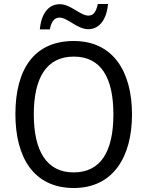

<svg xmlns="http://www.w3.org/2000/svg" viewBox="-20 -930 736 960"><path d="M179 -783H229C237 -822 251 -842 278 -842C317 -842 367 -784 421 -784C477 -784 513 -832 520 -910H469C461 -873 449 -852 422 -852C381 -852 334 -909 279 -909C218 -909 186 -856 179 -783ZM640 -358C640 -574 544 -725 349 -725C153 -725 57 -587 57 -359C57 -145 147 10 349 10C544 10 640 -143 640 -358ZM149 -358C149 -542 213 -647 349 -647C484 -647 547 -543 547 -358C547 -173 484 -68 348 -68C214 -68 149 -174 149 -358Z"/></svg>

Font: Noto Sans Lao SemiCondensed
Style: Regular
Weight: 400
Width: 4
Designer: Monotype Design Team
Foundry: Monotype Imaging Inc.
Version: Version 2.004